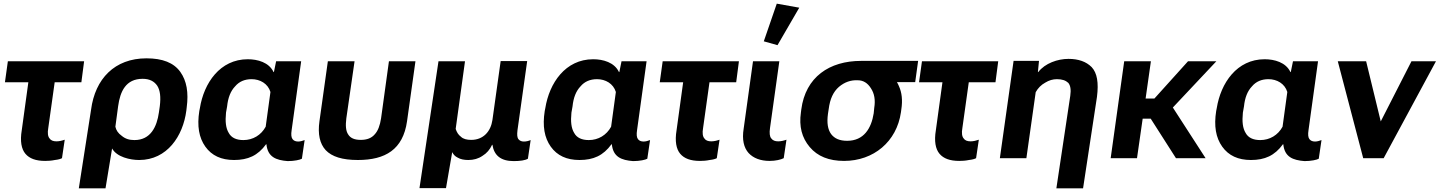

<svg xmlns="http://www.w3.org/2000/svg" viewBox="-20 -865 7873 1050"><path d="M7 -415H135L99 -153C89 -93 97 -50 119 -24C141 2 176 15 227 15C243 15 261 14 280 10C299 8 312 4 319 0L334 -101C320 -96 304 -92 289 -92C271 -92 258 -97 251 -108C242 -118 239 -138 244 -165L279 -415H425L440 -530H23Z M411 165H557L593 -53C619 -6 692 10 741 10C894 10 981 -121 999 -260L1001 -277C1012 -359 1001 -423 966 -472C930 -522 869 -546 781 -546C607 -546 500 -434 478 -265ZM715 -99C687 -99 665 -106 646 -122C626 -136 615 -153 611 -172L626 -284C637 -365 668 -434 760 -434C797 -434 823 -421 840 -396C856 -371 860 -334 854 -285L849 -250C838 -172 804 -99 715 -99Z M1260 10C1336 10 1390 -14 1435 -76H1437C1444 -6 1490 11 1553 16C1590 16 1621 9 1631 3L1646 -99C1636 -95 1622 -91 1611 -91C1597 -91 1587 -95 1580 -104C1573 -113 1571 -129 1575 -154L1627 -530H1490L1478 -471H1476C1451 -524 1389 -541 1335 -541C1183 -541 1095 -411 1073 -273L1070 -258C1057 -176 1068 -112 1103 -63C1138 -14 1190 10 1260 10ZM1311 -99C1272 -99 1245 -112 1231 -138C1215 -164 1211 -200 1216 -249L1222 -283C1227 -331 1241 -367 1266 -393C1288 -419 1318 -432 1356 -432C1402 -432 1445 -408 1459 -362L1433 -172C1408 -126 1363 -99 1311 -99Z M1937 10C2087 10 2184 -47 2206 -202L2252 -530H2107L2064 -218C2058 -179 2047 -149 2029 -130C2012 -110 1987 -100 1953 -100C1918 -100 1896 -110 1884 -130C1871 -149 1869 -179 1874 -218L1919 -530H1773L1727 -202C1717 -131 1729 -79 1761 -44C1795 -8 1852 10 1937 10Z M2274 164H2419L2453 -33C2459 -21 2468 -10 2483 -3C2498 6 2518 10 2541 10C2570 10 2596 3 2619 -13C2642 -27 2659 -47 2671 -73H2673C2682 -15 2719 16 2789 16C2824 16 2852 12 2867 3L2882 -99C2870 -94 2858 -91 2845 -91C2832 -91 2823 -95 2816 -103C2808 -112 2807 -128 2810 -153L2863 -531H2718L2673 -209C2664 -146 2623 -100 2557 -100C2533 -100 2513 -105 2501 -117C2486 -128 2478 -142 2472 -160L2523 -530H2378Z M3149 10C3225 10 3279 -14 3324 -76H3326C3333 -6 3379 11 3442 16C3479 16 3510 9 3520 3L3535 -99C3525 -95 3511 -91 3500 -91C3486 -91 3476 -95 3469 -104C3462 -113 3460 -129 3464 -154L3516 -530H3379L3367 -471H3365C3340 -524 3278 -541 3224 -541C3072 -541 2984 -411 2962 -273L2959 -258C2946 -176 2957 -112 2992 -63C3027 -14 3079 10 3149 10ZM3200 -99C3161 -99 3134 -112 3120 -138C3104 -164 3100 -200 3105 -249L3111 -283C3116 -331 3130 -367 3155 -393C3177 -419 3207 -432 3245 -432C3291 -432 3334 -408 3348 -362L3322 -172C3297 -126 3252 -99 3200 -99Z M3588 -415H3716L3680 -153C3670 -93 3678 -50 3700 -24C3722 2 3757 15 3808 15C3824 15 3842 14 3861 10C3880 8 3893 4 3900 0L3915 -101C3901 -96 3885 -92 3870 -92C3852 -92 3839 -97 3832 -108C3823 -118 3820 -138 3825 -165L3860 -415H4006L4021 -530H3604Z M4189 15C4221 15 4251 8 4266 0L4281 -101C4267 -96 4251 -92 4236 -92C4218 -92 4206 -97 4198 -108C4189 -118 4187 -138 4191 -165L4242 -530H4098L4047 -162C4037 -101 4048 -57 4074 -28C4100 0 4139 15 4189 15ZM4232 -618 4351 -823 4228 -845 4157 -639Z M4596 15C4757 15 4884 -90 4907 -251L4909 -266C4917 -317 4912 -359 4896 -394C4893 -402 4889 -409 4885 -416H4985L5001 -532H4689C4516 -532 4385 -444 4362 -266L4360 -250C4349 -174 4365 -112 4408 -61C4451 -10 4513 15 4596 15ZM4613 -95C4572 -95 4544 -107 4525 -132C4507 -157 4501 -193 4508 -243L4512 -269C4519 -324 4537 -363 4568 -390C4599 -416 4633 -428 4671 -426C4701 -426 4725 -411 4743 -382C4762 -353 4768 -318 4761 -275L4758 -245C4745 -163 4704 -95 4613 -95Z M5006 -415H5134L5098 -153C5088 -93 5096 -50 5118 -24C5140 2 5175 15 5226 15C5242 15 5260 14 5279 10C5298 8 5311 4 5318 0L5333 -101C5319 -96 5303 -92 5288 -92C5270 -92 5257 -97 5250 -108C5241 -118 5238 -138 5243 -165L5278 -415H5424L5439 -530H5022Z M5757 165H5903L5979 -335C5989 -413 5980 -466 5950 -498C5920 -528 5878 -543 5823 -543C5764 -543 5695 -519 5658 -471H5656L5662 -532H5523L5448 0H5593L5644 -361C5657 -384 5674 -401 5696 -413C5717 -426 5738 -432 5760 -432C5789 -432 5808 -425 5822 -412C5834 -398 5838 -375 5833 -341Z M6054 0H6198L6229 -216H6273L6411 0H6573L6394 -277L6632 -530H6477L6293 -326H6245L6274 -530H6128Z M6821 10C6897 10 6951 -14 6996 -76H6998C7005 -6 7051 11 7114 16C7151 16 7182 9 7192 3L7207 -99C7197 -95 7183 -91 7172 -91C7158 -91 7148 -95 7141 -104C7134 -113 7132 -129 7136 -154L7188 -530H7051L7039 -471H7037C7012 -524 6950 -541 6896 -541C6744 -541 6656 -411 6634 -273L6631 -258C6618 -176 6629 -112 6664 -63C6699 -14 6751 10 6821 10ZM6872 -99C6833 -99 6806 -112 6792 -138C6776 -164 6772 -200 6777 -249L6783 -283C6788 -331 6802 -367 6827 -393C6849 -419 6879 -432 6917 -432C6963 -432 7006 -408 7020 -362L6994 -172C6969 -126 6924 -99 6872 -99Z M7699 -530 7531 -201 7451 -530H7296L7435 0H7547L7833 -530Z"/></svg>

Font: Cheyenne Sans
Style: Bold Italic
Weight: 700
Italic angle: -8.13011°
Designer: The Public Sans project authors (U.S. Web Design System), Libre Franklin designed by Pablo Impallari and Rodrigo Fuenzal
Foundry: The Cheyenne Sans Project Authors
Version: Version 2.007